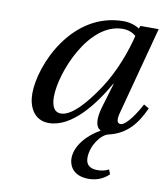

<svg xmlns="http://www.w3.org/2000/svg" viewBox="-82 -572 762 871"><g transform="rotate(10 299.0 -136.0)"><path d="M66 -107C66 -47 94 12 162 12C269 12 362 -112 420 -214H422L388 -100C373 -48 374 -9 401 5C343 37 292 93 292 152C292 173 303 230 384 230C413 230 447 222 477 193L469 172C449 182 433 184 416 184C386 184 363 171 363 137C363 81 404 24 439 16C519 -2 564 -56 598 -132L574 -146C556 -111 512 -40 484 -40C464 -40 465 -63 474 -95L580 -494H496L491 -481C474 -493 445 -502 418 -502C180 -502 66 -239 66 -107ZM165 -110C165 -220 263 -467 420 -467C444 -467 466 -459 481 -445C463 -371 427 -272 374 -192C318 -107 257 -40 209 -40C176 -40 165 -71 165 -110Z"/></g></svg>

Font: Heuristica
Style: Italic
Weight: 400
Italic angle: -13°
Version: Version 1.0.1